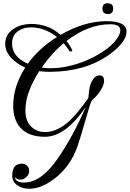

<svg xmlns="http://www.w3.org/2000/svg" viewBox="-20 -835 797 1179"><path d="M160 324Q119 324 90 305Q55 284 55 243Q55 170 115 170Q134 170 148 184Q159 196 159 214Q159 238 141 253Q125 268 105 268Q85 268 71 253Q76 286 128 286Q233 286 335 138Q430 0 506 -177Q381 5 256 5Q155 5 105 -51Q61 -101 61 -186Q61 -304 135 -420Q83 -443 48 -480Q12 -521 12 -565Q12 -628 70 -662Q113 -688 173 -688Q276 -688 352 -621Q498 -705 634 -705Q757 -705 757 -641Q757 -576 650 -499Q502 -394 285 -394Q268 -394 252 -395Q236 -396 221 -398Q136 -265 136 -158Q136 -93 170 -59Q205 -24 256 -24Q332 -24 408 -94Q455 -138 519 -228L523 -235Q526 -276 527 -278Q529 -294 533 -307.5Q537 -321 543 -334Q563 -372 591 -372Q619 -372 619 -339Q619 -303 579 -254Q574 -247 566 -239Q558 -231 547 -221Q542 -219 532 -189Q513 -128 495.5 -66Q478 -4 458 57Q435 126 397.5 177Q360 228 312 264Q233 324 160 324ZM288 -416Q335 -416 383 -425Q450 -438 513.5 -465Q577 -492 636 -535Q651 -546 664.5 -559Q678 -572 691 -588Q719 -623 719 -649Q719 -686 657 -686Q521 -686 388 -583Q410 -557 423 -527Q426 -521 418 -519H415Q408 -519 405 -524Q394 -541 371 -570Q295 -506 236 -420Q250 -418 262.5 -417Q275 -416 288 -416ZM151 -444Q220 -539 330 -608Q253 -667 170 -667Q126 -667 94 -646Q54 -620 54 -568Q54 -486 151 -444ZM643 -749Q609 -749 609 -782Q609 -815 641 -815Q675 -815 675 -782Q675 -749 643 -749Z"/></svg>

Font: Carattere
Style: Regular
Weight: 400
Designer: Robert E. Leuschke
Foundry: Robert E. Leuschke
Version: Version 1.010; ttfautohint (v1.8.3)